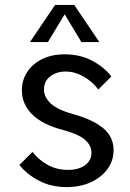

<svg xmlns="http://www.w3.org/2000/svg" viewBox="-20 -741 527 781"><path d="M112 -123Q138 -90 174.5 -70Q211 -50 256 -50Q300 -50 326 -69Q352 -88 352 -120Q352 -150 325 -173Q298 -196 237 -212Q153 -234 111 -275.5Q69 -317 69 -374Q69 -415 90.5 -448Q112 -481 151 -500.5Q190 -520 243 -520Q306 -520 355 -494Q404 -468 433 -430L380 -377Q355 -410 319.5 -430Q284 -450 247 -450Q210 -450 184.5 -430.5Q159 -411 159 -377Q159 -345 187.5 -319Q216 -293 287 -274Q360 -253 401 -218.5Q442 -184 442 -130Q442 -87 417 -53Q392 -19 349 0.5Q306 20 251 20Q187 20 137.5 -6.5Q88 -33 59 -70ZM204 -721H282L384 -570H311L243 -683L175 -570H102Z"/></svg>

Font: Moderustic
Style: Regular
Weight: 400
Designer: Tural Alisoy
Foundry: TAFT Foundry
Version: Version 2.120